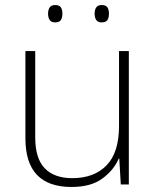

<svg xmlns="http://www.w3.org/2000/svg" viewBox="-20 -733 622 763"><path d="M492 -530V0H460L454 -103H452Q433 -58 387.5 -24Q342 10 264 10Q81 10 81 -183V-530H120V-187Q120 -103 158 -64Q196 -25 267 -25Q354 -25 403.5 -76Q453 -127 453 -232V-530ZM171 -679Q171 -694 177.5 -703.5Q184 -713 199 -713Q216 -713 222 -703.5Q228 -694 228 -679Q228 -663 222 -653.5Q216 -644 199 -644Q184 -644 177.5 -653.5Q171 -663 171 -679ZM356 -679Q356 -694 362.5 -703.5Q369 -713 384 -713Q401 -713 407 -703.5Q413 -694 413 -679Q413 -663 407 -653.5Q401 -644 384 -644Q369 -644 362.5 -653.5Q356 -663 356 -679Z"/></svg>

Font: Noto Sans Lao UI ExtLt
Style: Regular
Weight: 200
Designer: Monotype Design Team
Foundry: Monotype Imaging Inc.
Version: Version 2.000; ttfautohint (v1.8.4.7-5d5b)